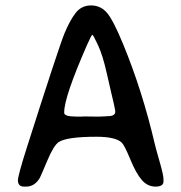

<svg xmlns="http://www.w3.org/2000/svg" viewBox="-20 -710 671 711"><path d="M406.7 -295.9V-299.3Q406.7 -302.2 400.6 -329.8Q394.5 -357.4 391.8 -367.2Q389.2 -377 374.8 -441.2Q360.4 -505.4 342.8 -543.2Q325.2 -581.1 322 -581.1Q318.8 -581.1 301.8 -542.5Q217.8 -350.6 217.8 -294.9V-292Q217.8 -278.3 262.7 -278.3H283.7L288.1 -278.8L330.6 -278.3H351.6L355.5 -278.8H363.3L378.9 -279.8Q406.7 -279.8 406.7 -295.9ZM585.4 -46.9V-38.1Q585.4 -19 555.9 -19Q526.4 -19 505.1 -43.5Q483.9 -67.9 462.4 -120.1Q440.9 -172.4 430.7 -182.1Q407.7 -203.6 336.9 -203.6Q228.5 -203.6 197.8 -184.1Q179.2 -172.4 154.8 -114.3Q130.4 -56.2 127 -50.3Q107.4 -19 77.6 -19H69.3Q46.4 -19 46.4 -42Q46.4 -60.1 79.1 -162.6Q198.7 -538.1 219 -586.9Q239.3 -635.7 260.7 -662.8Q282.2 -689.9 317.1 -689.9Q352.1 -689.9 375.5 -663.3Q398.9 -636.7 436 -546.4Q506.8 -375 553.2 -176.8Q558.1 -156.2 571.8 -108.9Q585.4 -61.5 585.4 -46.9Z"/></svg>

Font: Averia Sans Libre
Style: Regular
Weight: 400
Version: Version 1.002